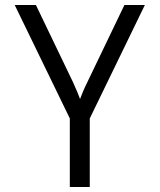

<svg xmlns="http://www.w3.org/2000/svg" viewBox="-20 -750 640 770"><path d="M260 0V-275L39 -730H124L272 -422Q283 -398 290.5 -380Q298 -362 301 -353Q304 -361 311.5 -379.5Q319 -398 331 -422L479 -730H561L340 -275V0Z"/></svg>

Font: Pitagon Sans Mono Light
Style: Regular
Weight: 300
Monospace: yes
Designer: Travis Tran
Foundry: Pitagon
Version: Version 1.001; ttfautohint (v1.8.4.7-5d5b);gftools[0.9.26]